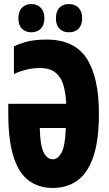

<svg xmlns="http://www.w3.org/2000/svg" viewBox="-20 -921 540 951"><path d="M241 10Q172 10 122.5 -26.5Q73 -63 47 -144.5Q21 -226 21 -359V-407H308Q306 -458 294.5 -498Q283 -538 255.5 -561Q228 -584 178 -584Q141 -584 108 -575.5Q75 -567 49 -554V-691Q74 -704 113 -714.5Q152 -725 211 -725Q348 -725 409 -632Q470 -539 470 -358Q470 -225 442 -144Q414 -63 363 -26.5Q312 10 241 10ZM241 -132Q267 -132 285 -165.5Q303 -199 306 -287H177Q179 -199 196.5 -165.5Q214 -132 241 -132ZM321 -761Q292 -761 274.5 -779Q257 -797 257 -830Q257 -865 274.5 -883Q292 -901 321 -901Q352 -901 369.5 -882Q387 -863 387 -830Q387 -798 369.5 -779.5Q352 -761 321 -761ZM135 -761Q107 -761 89 -778.5Q71 -796 71 -830Q71 -865 89 -883Q107 -901 135 -901Q165 -901 182.5 -882Q200 -863 200 -830Q200 -798 182.5 -779.5Q165 -761 135 -761Z"/></svg>

Font: Noto Sans Mono ExtraCondensed Black
Style: Regular
Weight: 900
Width: 2
Designer: Monotype Design Team
Foundry: Monotype Imaging Inc.
Version: Version 2.014